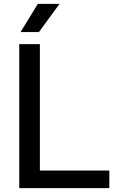

<svg xmlns="http://www.w3.org/2000/svg" viewBox="-20 -967 588 987"><path d="M79 0V-740H185V-90.5H542V0ZM85.5 -802 174.5 -947H286L180 -802Z"/></svg>

Font: Encode Sans Condensed Thin Medium
Style: Regular
Weight: 500
Version: Version 3.002